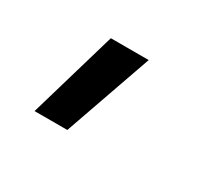

<svg xmlns="http://www.w3.org/2000/svg" viewBox="-72 -275 731 639"><g transform="rotate(30 293.0 44.5)"><path d="M101.6 212.9 200.2 -124H345.7L227.5 212.9Z"/></g></svg>

Font: Cascadia Mono
Style: Bold Italic
Weight: 700
Italic angle: -10°
Monospace: yes
Designer: Aaron Bell
Foundry: Saja Typeworks
Version: Version 2404.023; ttfautohint (v1.8.4)